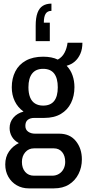

<svg xmlns="http://www.w3.org/2000/svg" viewBox="-20 -851 478 1060"><path d="M139 189Q102 189 72.5 172Q43 155 26 125Q9 95 9 57Q9 15 30 -15Q51 -45 84 -61Q59 -74 46 -96Q33 -118 33 -144Q33 -177 54 -201.5Q75 -226 110 -235Q78 -258 61.5 -292.5Q45 -327 45 -369Q45 -418 64.5 -456.5Q84 -495 123 -516.5Q162 -538 218 -538Q242 -538 262.5 -534Q283 -530 299 -522Q323 -535 336 -559.5Q349 -584 353 -615H435Q435 -580 423.5 -554Q412 -528 393 -511.5Q374 -495 348 -488Q370 -465 380.5 -434.5Q391 -404 391 -370Q391 -321 372 -282.5Q353 -244 316 -222Q279 -200 224 -200H169Q147 -200 133.5 -189.5Q120 -179 120 -156Q120 -135 135.5 -124Q151 -113 174 -113H307Q366 -113 399 -72Q432 -31 432 29Q432 73 413.5 109.5Q395 146 361 167.5Q327 189 277 189ZM168 119H268Q289 119 305.5 109Q322 99 331 81.5Q340 64 340 43Q340 9 323 -11.5Q306 -32 277 -32H168Q138 -32 119.5 -10.5Q101 11 101 43Q101 77 119 98Q137 119 168 119ZM218 -268Q259 -268 279 -293.5Q299 -319 299 -369Q299 -419 279 -445Q259 -471 218 -471Q178 -471 157.5 -445Q137 -419 137 -369Q137 -337 146 -314Q155 -291 173.5 -279.5Q192 -268 218 -268ZM264 -831V-791Q242 -791 232 -775Q222 -759 222 -726H255V-624H177V-709Q177 -753 187 -780Q197 -807 216.5 -819Q236 -831 264 -831Z"/></svg>

Font: Archivo Condensed Medium
Style: Regular
Weight: 500
Width: 3
Designer: Hector Gatti
Foundry: Omnibus-Type
Version: Version 2.001